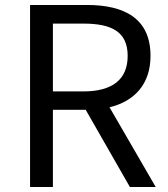

<svg xmlns="http://www.w3.org/2000/svg" viewBox="-20 -753 675 773"><path d="M193 -385V-658H316C431 -658 494 -624 494 -528C494 -432 431 -385 316 -385ZM503 0H607L421 -321C520 -345 586 -413 586 -528C586 -680 479 -733 330 -733H101V0H193V-311H325Z"/></svg>

Font: GenYoGothic2 TW R
Style: Regular
Weight: 400
Version: Version 2.100;PS 2.1;hotconv 16.6.51;makeotf.lib2.5.65220 DE